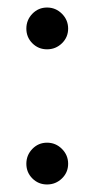

<svg xmlns="http://www.w3.org/2000/svg" viewBox="-20 -479 251 510"><path d="M66 -5Q50 -21 50 -44Q50 -67 66 -83.5Q82 -100 105 -100Q128 -100 144.5 -83.5Q161 -67 161 -44Q161 -21 144.5 -5Q128 11 105 11Q82 11 66 -5ZM66 -364Q50 -380 50 -403Q50 -426 66 -442.5Q82 -459 105 -459Q128 -459 144.5 -442.5Q161 -426 161 -403Q161 -380 144.5 -364Q128 -348 105 -348Q82 -348 66 -364Z"/></svg>

Font: Belleza
Style: Regular
Weight: 400
Designer: Eduardo Rodriguez Tunni
Foundry: Eduardo Rodriguez Tunni
Version: Version 1.001